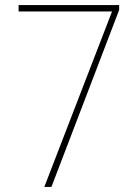

<svg xmlns="http://www.w3.org/2000/svg" viewBox="-20 -734 545 754"><path d="M154 0H182L448 -695V-714H53V-689H420Z"/></svg>

Font: Noto Sans Georgian SemiCondensed Thin
Style: Regular
Weight: 100
Width: 4
Designer: Monotype Design Team, Akaki Razmadze
Foundry: Google LLC
Version: Version 2.005